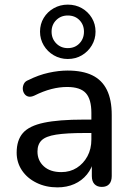

<svg xmlns="http://www.w3.org/2000/svg" viewBox="-20 -801 573 830"><path d="M228 9Q178 9 137.5 -11Q97 -31 74.5 -65Q52 -99 52 -141Q52 -195 79 -226Q106 -257 170 -270.5Q234 -284 342 -284H389V-226H344Q267 -226 222.5 -219Q178 -212 160 -194.5Q142 -177 142 -146Q142 -107 169.5 -82Q197 -57 245 -57Q283 -57 312 -75.5Q341 -94 358 -125.5Q375 -157 375 -198V-313Q375 -372 351 -398.5Q327 -425 270 -425Q237 -425 202 -416Q167 -407 129 -388Q114 -381 103 -383.5Q92 -386 85.5 -395.5Q79 -405 78.5 -416.5Q78 -428 83.5 -439Q89 -450 103 -455Q147 -477 190.5 -486.5Q234 -496 272 -496Q337 -496 379 -475.5Q421 -455 442 -412.5Q463 -370 463 -304V-40Q463 -17 452 -5Q441 7 420 7Q400 7 388.5 -5Q377 -17 377 -40V-111H386Q378 -74 356 -47Q334 -20 301.5 -5.5Q269 9 228 9ZM273 -546Q240 -546 212.5 -562Q185 -578 169 -605Q153 -632 153 -664Q153 -697 169 -723.5Q185 -750 212.5 -765.5Q240 -781 273 -781Q307 -781 334 -765.5Q361 -750 377 -723.5Q393 -697 393 -664Q393 -632 377 -605Q361 -578 334 -562Q307 -546 273 -546ZM273 -593Q304 -593 323.5 -613.5Q343 -634 343 -664Q343 -694 323.5 -714Q304 -734 273 -734Q243 -734 223 -714Q203 -694 203 -664Q203 -634 223 -613.5Q243 -593 273 -593Z"/></svg>

Font: Nunito ExtraLight Medium
Style: Regular
Weight: 500
Version: Version 3.602